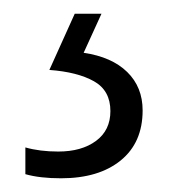

<svg xmlns="http://www.w3.org/2000/svg" viewBox="-20 -71 252 280"><path d="M188 90Q188 137 156 163Q124 189 69 189Q38 189 17 183V144Q38 150 65 150Q99 150 120 134.5Q141 119 141 91Q141 61 117 47.5Q93 34 52 31L89 -51H128L102 6Q143 12 165.5 34Q188 56 188 90Z"/></svg>

Font: Noto Sans Tamil UI Condensed Light
Style: Regular
Weight: 300
Width: 3
Designer: Jelle Bosma - Monotype Design Team
Foundry: Monotype Imaging Inc.
Version: Version 2.004; ttfautohint (v1.8.4.7-5d5b)